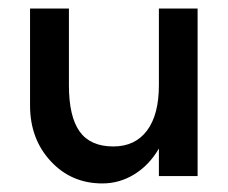

<svg xmlns="http://www.w3.org/2000/svg" viewBox="-20 -409 529 446"><path d="M349.1 -389.2H439V0H349.1V-64Q326.7 -25.4 292.2 -4.2Q257.8 17.1 217.8 17.1Q145.5 17.1 97.7 -34.7Q49.8 -86.4 49.8 -164.1V-389.2H140.1V-210.9Q140.1 -138.2 165 -103.5Q189.9 -68.8 243.2 -68.8Q293.9 -68.8 321.5 -105.7Q349.1 -142.6 349.1 -210.9Z"/></svg>

Font: Neutral Grotesk
Style: Regular
Weight: 400
Designer: Nawras Khrais
Foundry: Nawras Khrais
Version: Version 1.000;PS 001.000;hotconv 1.0.88;makeotf.lib2.5.64775